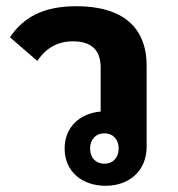

<svg xmlns="http://www.w3.org/2000/svg" viewBox="-20 -586 572 618"><path d="M320 12C396 12 452 -36 452 -114V-374C452 -498 375 -566 226 -566C116 -566 54 -528 12 -466L100 -390C123 -423 156 -453 215 -453C278 -453 304 -421 304 -369V-227C236 -221 188 -176 188 -108C188 -34 244 12 320 12ZM316 -59C289 -59 270 -78 270 -108C270 -138 289 -157 316 -157C343 -157 362 -138 362 -108C362 -78 343 -59 316 -59Z"/></svg>

Font: IBM Plex Thai Looped
Style: Bold
Weight: 700
Designer: Mike Abbink, Paul van der Laan, Pieter van Rosmalen, Ben Mitchell, Mark Frömberg
Foundry: Bold Monday
Version: Version 1.0